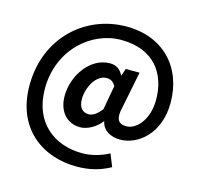

<svg xmlns="http://www.w3.org/2000/svg" viewBox="-129 -891 1265 1220"><g transform="rotate(15 503.5 -281.0)"><path d="M478 190C558 190 630 173 698 135L665 53C617 80 551 99 490 99C308 99 156 -13 156 -236C156 -494 350 -661 545 -661C763 -661 857 -520 857 -351C857 -221 785 -139 716 -139C662 -139 644 -173 662 -246L711 -490H620L604 -443H602C583 -482 553 -499 515 -499C385 -499 289 -358 289 -225C289 -121 349 -57 435 -57C482 -57 539 -89 572 -133H574C585 -77 637 -47 701 -47C816 -47 951 -151 951 -356C951 -589 798 -752 557 -752C286 -752 56 -546 56 -232C56 51 252 190 478 190ZM466 -151C427 -151 400 -177 400 -233C400 -306 446 -403 519 -403C545 -403 563 -392 578 -366L549 -206C517 -166 492 -151 466 -151Z"/></g></svg>

Font: Noto Sans JP
Style: Bold
Weight: 700
Designer: Ryoko NISHIZUKA  (kana, bopomofo & ideographs); Paul D. Hunt (Latin, Greek & Cyrillic); Sandoll Communications , Soo-you
Foundry: Adobe
Version: Version 2.002;hotconv 1.0.116;makeotfexe 2.5.65601